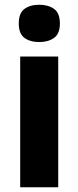

<svg xmlns="http://www.w3.org/2000/svg" viewBox="-20 -788 330 808"><path d="M145 -768Q183 -768 207.5 -750.5Q232 -733 232 -689Q232 -646 207.5 -628.5Q183 -611 145 -611Q107 -611 83 -628.5Q59 -646 59 -689Q59 -733 83 -750.5Q107 -768 145 -768ZM225 -550V0H65V-550Z"/></svg>

Font: Noto Sans Hebrew SemiCondensed ExtraBold
Style: Regular
Weight: 800
Width: 4
Designer: Monotype Design Team
Foundry: Monotype Imaging Inc.
Version: Version 2.004; ttfautohint (v1.8.4.7-5d5b)